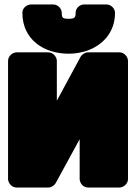

<svg xmlns="http://www.w3.org/2000/svg" viewBox="-20 -800 607 858"><path d="M373 -566C361 -566 347 -558 340 -546L234 -350V-528C234 -544 219 -566 196 -566H54C38 -566 16 -551 16 -528V0C16 16 31 38 54 38H196C208 38 222 30 229 18L336 -178V0C336 16 350 38 373 38H514C530 38 552 23 552 0V-528C552 -544 537 -566 514 -566ZM287 -560C316 -560 343 -565 368 -573C434 -596 494 -651 494 -743C494 -759 479 -780 456 -780H355C339 -780 318 -766 318 -743C318 -722 314 -716 287 -716C259 -716 256 -721 256 -743C256 -759 241 -780 218 -780H118C102 -780 80 -766 80 -743C80 -623 176 -560 287 -560Z"/></svg>

Font: Asimov Print
Style: E
Weight: 500
Designer: Google
Version: Version 2.000980; 2014